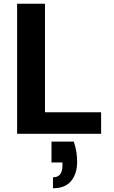

<svg xmlns="http://www.w3.org/2000/svg" viewBox="-20 -720 616 1033"><path d="M72 0V-700H222V-116H524V0ZM265 293V234Q291 234 303.5 218Q316 202 316 170V154H257V42H377Q387 71 391 98Q395 125 395 150Q395 215 362.5 254Q330 293 265 293Z"/></svg>

Font: DM Sans 10pt Black
Style: Regular
Weight: 900
Version: Version 4.004;gftools[0.9.30]